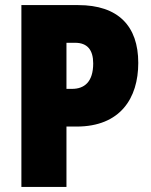

<svg xmlns="http://www.w3.org/2000/svg" viewBox="-20 -734 594 754"><path d="M287 -714H64V0H241V-237H281C452 -237 523 -348 523 -487C523 -632 444 -714 287 -714ZM275 -566C323 -566 346 -538 346 -485C346 -412 311 -385 263 -385H241V-566Z"/></svg>

Font: Noto Sans Gurmukhi Condensed Black
Style: Regular
Weight: 900
Width: 3
Designer: Jelle Bosma - Monotype Design Team
Foundry: Monotype Imaging Inc.
Version: Version 2.004